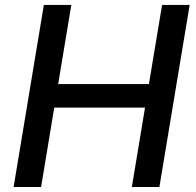

<svg xmlns="http://www.w3.org/2000/svg" viewBox="-20 -747 782 767"><path d="M34.4 0 155.2 -727.3H264.9L212.4 -411.2H574.9L627.5 -727.3H737.6L616.8 0H506.7L559.3 -317.1H196.7L144.2 0Z"/></svg>

Font: Inter UI Medium
Style: Italic
Weight: 500
Italic angle: 9.39999°
Designer: Rasmus Andersson
Foundry: rsms
Version: 3.2;8d6f07862